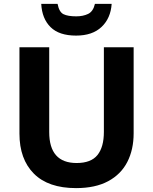

<svg xmlns="http://www.w3.org/2000/svg" viewBox="-20 -957 787 987"><path d="M667 -272Q667 -188 634.5 -124.5Q602 -61 536 -25.5Q470 10 371 10Q228 10 154 -64.5Q80 -139 80 -270V-714H233V-278Q233 -119 374 -119Q448 -119 481 -160Q514 -201 514 -279V-714H667ZM554 -937Q549 -863 502 -818.5Q455 -774 371 -774Q284 -774 240 -817.5Q196 -861 192 -937H276Q284 -895 306.5 -884Q329 -873 372 -873Q407 -873 433 -885.5Q459 -898 468 -937Z"/></svg>

Font: Noto Sans Georgian Bold
Style: Regular
Weight: 700
Designer: Monotype Design Team, Akaki Razmadze
Foundry: Google LLC
Version: Version 2.005; ttfautohint (v1.8.4.7-5d5b)